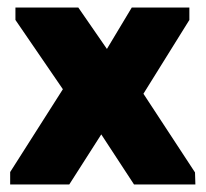

<svg xmlns="http://www.w3.org/2000/svg" viewBox="-20 -490 546 510"><path d="M7 -33 147 -253 21 -437V-470H188L264 -360L330 -470H483V-437L361 -241L498 -32L499 0H336L249 -133L164 0H7Z"/></svg>

Font: Tilda Sans Black
Style: Regular
Weight: 900
Designer: ParaType Ltd
Foundry: ParaType Ltd
Version: Version 1.009